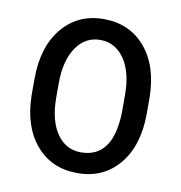

<svg xmlns="http://www.w3.org/2000/svg" viewBox="-67 -601 636 673"><g transform="rotate(10 251.0 -264.0)"><path d="M46.4 -288.6Q46.4 -403.8 102.3 -470.9Q158.2 -538.1 250 -538.1Q341.8 -538.1 397.7 -472.7Q453.6 -407.2 455.1 -294.4V-238.8Q455.1 -124 399.4 -57.1Q343.8 9.8 251 9.8Q159.2 9.8 103.8 -55.2Q48.3 -120.1 46.4 -231ZM132.8 -238.8Q132.8 -157.2 164.8 -110.6Q196.8 -64 251 -64Q365.2 -64 368.7 -229V-288.6Q368.7 -369.6 336.4 -416.7Q304.2 -463.9 250 -463.9Q196.8 -463.9 164.8 -416.7Q132.8 -369.6 132.8 -289.1Z"/></g></svg>

Font: Roboto Condensed
Style: Regular
Weight: 400
Designer: Google
Version: Version 2.001047; 2015